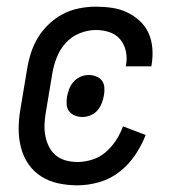

<svg xmlns="http://www.w3.org/2000/svg" viewBox="-20 -548 540 576"><path d="M212 8Q183 8 155 2Q127 -4 104 -18.5Q81 -33 65.5 -55.5Q50 -78 43 -105Q36 -132 36 -161Q36 -190 41 -219L61 -339Q65 -364 72.5 -388Q80 -412 93.5 -434.5Q107 -457 126.5 -475.5Q146 -494 169 -506Q192 -518 217.5 -523Q243 -528 267 -528Q292 -528 316 -524.5Q340 -521 361 -511Q382 -501 399 -485.5Q416 -470 425.5 -449Q435 -428 437 -403.5Q439 -379 435 -355L434 -349H357L358 -352Q362 -374 357.5 -394.5Q353 -415 340.5 -430Q328 -445 308.5 -451.5Q289 -458 268 -458Q243 -458 218.5 -448Q194 -438 177 -419Q160 -400 150.5 -376Q141 -352 137 -328L117 -208Q114 -190 113.5 -172.5Q113 -155 116.5 -138Q120 -121 128 -106Q136 -91 148.5 -81Q161 -71 178 -66.5Q195 -62 213 -62Q234 -62 256.5 -69Q279 -76 297 -91.5Q315 -107 328 -127Q341 -147 349 -169L417 -143Q405 -112 385.5 -83Q366 -54 338.5 -32.5Q311 -11 277.5 -1.5Q244 8 212 8ZM227 -197Q216 -197 205.5 -201Q195 -205 188 -213.5Q181 -222 180 -233.5Q179 -245 181 -257Q183 -269 187.5 -281Q192 -293 201 -303Q210 -313 222 -318Q234 -323 246 -323Q257 -323 268 -319Q279 -315 285.5 -306.5Q292 -298 293 -286.5Q294 -275 292 -263Q290 -251 285.5 -239Q281 -227 272.5 -217Q264 -207 251.5 -202Q239 -197 227 -197Z"/></svg>

Font: Iosevka Curly Slab
Style: Italic
Weight: 400
Italic angle: -9°
Monospace: yes
Designer: Belleve Invis
Foundry: Belleve Invis
Version: Version 22.1.2; ttfautohint (v1.8.4)